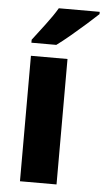

<svg xmlns="http://www.w3.org/2000/svg" viewBox="-54 -801 457 837"><g transform="rotate(5 174.0 -383.0)"><path d="M226 0H66V-549H226ZM348 -756Q329 -738 297.5 -710Q266 -682 232 -653.5Q198 -625 172 -606H63V-619Q88 -652 118.5 -692Q149 -732 169 -766H348Z"/></g></svg>

Font: Noto Sans Armenian SemiCondensed ExtraBold
Style: Regular
Weight: 800
Width: 4
Designer: Monotype Design Team
Foundry: Monotype Imaging Inc.
Version: Version 2.008; ttfautohint (v1.8.4.7-5d5b)